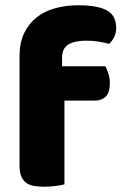

<svg xmlns="http://www.w3.org/2000/svg" viewBox="-20 -699 470 727"><path d="M54 -486Q54 -537 71.5 -573.5Q89 -610 119 -633.5Q149 -657 189.5 -668Q230 -679 276 -679Q350 -679 385 -659.5Q420 -640 420 -593Q420 -573 411.5 -557Q403 -541 393 -533Q374 -538 353.5 -541.5Q333 -545 306 -545Q263 -545 239 -530.5Q215 -516 215 -480V-448H379Q385 -437 390.5 -420.5Q396 -404 396 -384Q396 -349 380.5 -333.5Q365 -318 339 -318H224V-1Q214 2 192.5 5Q171 8 148 8Q126 8 108.5 5Q91 2 79 -7Q67 -16 60.5 -31.5Q54 -47 54 -72Z"/></svg>

Font: Baloo Cyrillic
Style: Regular
Weight: 400
Designer: Ek Type, Denis Ignatov
Foundry: Ek Type
Version: Version 1.50 July 26, 2019